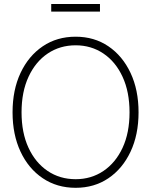

<svg xmlns="http://www.w3.org/2000/svg" viewBox="-20 -918 746 948"><path d="M353.5 9.3Q261.2 9.3 190.9 -38.1Q120.6 -85.4 81.3 -169.4Q42 -253.4 42 -363.3Q42 -474.1 81.5 -558.1Q121.1 -642.1 191.2 -689.5Q261.2 -736.8 353.5 -736.8Q445.3 -736.8 515.1 -689.5Q585 -642.1 624.5 -558.1Q664.1 -474.1 664.1 -363.3Q664.1 -252.9 624.5 -168.9Q585 -85 515.1 -37.8Q445.3 9.3 353.5 9.3ZM353.5 -33.2Q430.2 -33.2 490.5 -73.7Q550.8 -114.3 585.2 -188.2Q619.6 -262.2 619.6 -363.3Q619.6 -464.4 585.2 -538.8Q550.8 -613.3 490.5 -653.8Q430.2 -694.3 353.5 -694.3Q276.4 -694.3 216.1 -654.1Q155.8 -613.8 121.1 -539.3Q86.4 -464.8 86.4 -363.3Q86.4 -262.7 120.6 -188.7Q154.8 -114.7 215.1 -74Q275.4 -33.2 353.5 -33.2ZM473.6 -898.4V-860.8H232.9V-898.4Z"/></svg>

Font: Inter Display ExtraLight
Style: Regular
Weight: 200
Designer: Rasmus Andersson
Foundry: rsms
Version: Version 4.000;git-a52131595